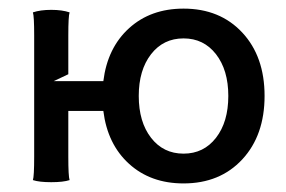

<svg xmlns="http://www.w3.org/2000/svg" viewBox="-20 -425 670 450"><path d="M60.1 -58.1V-341.8Q60.1 -387.2 57.1 -396Q74.7 -401.9 100.1 -401.9Q125.5 -401.9 143.1 -396Q140.1 -387.2 140.1 -341.8V-251L106 -234.9H222.2Q231.9 -313 282.5 -358.9Q333 -404.8 410.2 -404.8Q495.6 -404.8 547.9 -348.6Q600.1 -292.5 600.1 -200.2Q600.1 -107.9 547.9 -51.5Q495.6 4.9 410.2 4.9Q333 4.9 282.5 -41Q231.9 -86.9 222.2 -165H140.1V-58.1Q140.1 -11.7 143.1 -2.9Q128.4 2 100.1 2Q71.8 2 57.1 -2.9Q60.1 -11.7 60.1 -58.1ZM305.2 -200.2Q305.2 -139.2 334 -102.1Q362.8 -64.9 410.2 -64.9Q457.5 -64.9 486.3 -102.1Q515.1 -139.2 515.1 -200.2Q515.1 -260.7 486.3 -297.9Q457.5 -335 410.2 -335Q362.8 -335 334 -297.9Q305.2 -260.7 305.2 -200.2Z"/></svg>

Font: Nikodecs
Style: Medium
Weight: 500
Version: Version 0.29